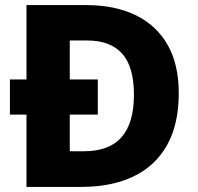

<svg xmlns="http://www.w3.org/2000/svg" viewBox="-20 -734 777 754"><path d="M318 -714Q432 -714 513.5 -674Q595 -634 638.5 -557.5Q682 -481 682 -368Q682 -246 636 -164Q590 -82 504 -41Q418 0 299 0H84V-284H19V-422H84V-714ZM323 -575H254V-422H364V-284H254V-140H309Q409 -140 457.5 -195.5Q506 -251 506 -362Q506 -472 459.5 -523.5Q413 -575 323 -575Z"/></svg>

Font: Noto Sans Cham ExtraBold
Style: Regular
Weight: 800
Version: Version 2.002